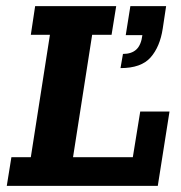

<svg xmlns="http://www.w3.org/2000/svg" viewBox="-20 -603 587 623"><path d="M2 0 17 -93H80L142 -490H80L94 -583H357L342 -490H279L217 -93H411L435 -241H530L492 0ZM371 -382 379 -428Q407 -428 422.5 -442.5Q438 -457 442 -489H388L403 -583H519L508 -510Q499 -451 468.5 -416.5Q438 -382 371 -382Z"/></svg>

Font: Rokkitt SemiBold
Style: Bold Italic
Weight: 700
Italic angle: -9°
Version: Version 3.103